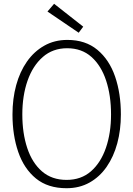

<svg xmlns="http://www.w3.org/2000/svg" viewBox="-20 -987 705 1015"><path d="M396 -814 231 -926 266 -967 420 -846ZM332 8Q233 8 170 -43.5Q107 -95 76.5 -183.5Q46 -272 46 -382Q46 -465 65.5 -536.5Q85 -608 122.5 -661.5Q160 -715 214 -745.5Q268 -776 336 -776Q432 -776 495 -723.5Q558 -671 588.5 -582Q619 -493 619 -382Q619 -300 600 -229.5Q581 -159 544 -105.5Q507 -52 453.5 -22Q400 8 332 8ZM332 -36Q409 -36 461 -81.5Q513 -127 540 -205.5Q567 -284 567 -382Q567 -482 541 -561Q515 -640 463.5 -686Q412 -732 335 -732Q259 -732 206 -685.5Q153 -639 125.5 -560Q98 -481 98 -382Q98 -283 124 -204.5Q150 -126 202 -81Q254 -36 332 -36Z"/></svg>

Font: Yaldevi ExtraLight
Style: Regular
Weight: 200
Designer: Sol Matas, Rajitha Manaperi, Kosala Senevirathne
Foundry: Mooniak
Version: Version 1.100